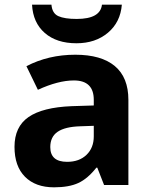

<svg xmlns="http://www.w3.org/2000/svg" viewBox="-20 -791 644 821"><path d="M117 -771H200Q203 -734 229.5 -722Q256 -710 308 -710Q409 -710 416 -771H501Q495 -696 441.5 -651Q388 -606 307 -606Q222 -606 171.5 -650Q121 -694 117 -771ZM42 -163Q42 -249 102 -290.5Q162 -332 286 -337L381 -340V-364Q381 -447 296 -447Q229 -447 142 -407L93 -508Q187 -557 302 -557Q413 -557 471 -508.5Q529 -460 529 -364V0H425L396 -74H392Q355 -27 315 -8.5Q275 10 211 10Q132 10 87 -35Q42 -80 42 -163ZM381 -208V-253L323 -251Q258 -249 226.5 -227.5Q195 -206 195 -162Q195 -99 267 -99Q319 -99 350 -129Q381 -159 381 -208Z"/></svg>

Font: OpenSansMMV
Style: Bold
Weight: 700
Foundry: Ascender Corporation
Version: Version 4.001